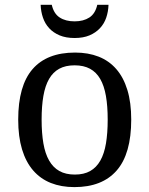

<svg xmlns="http://www.w3.org/2000/svg" viewBox="-20 -763 617 793"><path d="M522 -269Q522 -127.9 462.2 -59.1Q402.3 9.8 287.1 9.8Q232.9 9.8 189.9 -7.3Q147 -24.4 116.9 -59.1Q86.9 -93.8 71 -146.2Q55.2 -198.7 55.2 -269Q55.2 -409.2 114.5 -477.5Q173.8 -545.9 290 -545.9Q344.2 -545.9 387.2 -529.1Q430.2 -512.2 460.2 -477.8Q490.2 -443.4 506.1 -391.4Q522 -339.4 522 -269ZM151.9 -269Q151.9 -213.4 159.2 -170.9Q166.5 -128.4 182.9 -99.9Q199.2 -71.3 225.3 -56.6Q251.5 -42 289.1 -42Q326.7 -42 352.5 -56.6Q378.4 -71.3 394.5 -99.9Q410.6 -128.4 417.7 -170.9Q424.8 -213.4 424.8 -269Q424.8 -324.7 417.5 -366.7Q410.2 -408.7 394 -436.8Q377.9 -464.8 351.8 -479Q325.7 -493.2 288.1 -493.2Q250.5 -493.2 224.6 -479Q198.7 -464.8 182.6 -436.8Q166.5 -408.7 159.2 -366.7Q151.9 -324.7 151.9 -269ZM288.1 -606Q252.4 -606 226.3 -616.9Q200.2 -627.9 183.1 -646.5Q166 -665 157.5 -689.9Q148.9 -714.8 147.9 -743.2H193.8Q202.1 -706.5 226.6 -690.7Q251 -674.8 288.1 -674.8Q324.7 -674.8 349.1 -690.7Q373.5 -706.5 381.8 -743.2H428.2Q427.2 -714.8 418.7 -689.9Q410.2 -665 392.8 -646.5Q375.5 -627.9 349.6 -616.9Q323.7 -606 288.1 -606Z"/></svg>

Font: Droid Serif
Style: Regular
Weight: 400
Designer: Monotype Design team
Foundry: Monotype Imaging Inc.
Version: Version 1.03